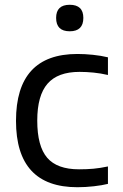

<svg xmlns="http://www.w3.org/2000/svg" viewBox="-20 -775 515 804"><path d="M304 9Q47 9 47 -269Q47 -549 304 -549Q335 -549 369 -545.5Q403 -542 432 -535V-461Q402 -468 372 -471Q342 -474 313 -474Q222 -474 179 -424.5Q136 -375 136 -270Q136 -163 177.5 -114.5Q219 -66 311 -66Q344 -66 371.5 -68.5Q399 -71 432 -78V-5Q408 1 373 5Q338 9 304 9ZM272 -644Q215 -644 215 -700Q215 -755 272 -755Q329 -755 329 -700Q329 -644 272 -644Z"/></svg>

Font: Encode Sans
Style: Regular
Weight: 400
Designer: Pablo Impallari, Andres Torresi
Foundry: Pablo Impallari, Andres Torresi
Version: Version 1.000; ttfautohint (v1.00) -l 8 -r 50 -G 200 -x 14 -